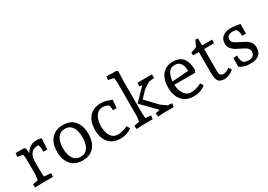

<svg xmlns="http://www.w3.org/2000/svg" viewBox="6 -1580 3372 2417"><g transform="rotate(-30 1692.0 -372.0)"><path d="M40 5 35 -43 147 -66 107 -29Q109 -37 112.5 -57Q116 -77 119.5 -99.5Q123 -122 123 -134V-356Q123 -369 120 -391.5Q117 -414 113 -436.5Q109 -459 107 -469L147 -423L37 -442L42 -494H166L185 -476L199 -326L169 -358Q180 -385 194 -410.5Q208 -436 228.5 -457Q249 -478 279.5 -490.5Q310 -503 354 -503Q371 -503 387.5 -500.5Q404 -498 420 -493L411 -332L354 -335V-387Q354 -392 350 -406Q346 -420 340.5 -436.5Q335 -453 330 -464L377 -438Q367 -437 356.5 -437Q346 -437 336 -437Q264 -437 231.5 -394Q199 -351 199 -280V-164Q199 -125 202 -84Q205 -43 208 -25L171 -62L305 -52L299 0H150Q140 0 121 1Q102 2 80.5 3Q59 4 40 5Z M731 10Q655 10 604 -23Q553 -56 527.5 -113.5Q502 -171 502 -246Q502 -322 527.5 -379.5Q553 -437 604 -470Q655 -503 731 -503Q845 -503 901.5 -432.5Q958 -362 958 -246Q958 -171 932.5 -113Q907 -55 856.5 -22.5Q806 10 731 10ZM731 -44Q785 -44 816 -74Q847 -104 859.5 -150.5Q872 -197 872 -246Q872 -296 859.5 -342.5Q847 -389 816 -419Q785 -449 731 -449Q677 -449 646 -419.5Q615 -390 601.5 -343.5Q588 -297 588 -246Q588 -196 601.5 -149.5Q615 -103 646 -73.5Q677 -44 731 -44Z M1280 10Q1204 10 1153.5 -22.5Q1103 -55 1078 -113Q1053 -171 1053 -246Q1053 -322 1078.5 -379.5Q1104 -437 1155 -469.5Q1206 -502 1282 -502Q1326 -502 1359 -492Q1392 -482 1437 -466L1427 -347L1372 -350V-384Q1372 -392 1366.5 -410.5Q1361 -429 1356 -445L1387 -413Q1360 -427 1333.5 -437.5Q1307 -448 1281 -448Q1230 -448 1199.5 -417.5Q1169 -387 1155 -341Q1141 -295 1141 -246Q1141 -197 1154.5 -152.5Q1168 -108 1198 -80Q1228 -52 1279 -52Q1316 -52 1350.5 -62Q1385 -72 1421 -89L1448 -43Q1406 -15 1365 -2.5Q1324 10 1280 10Z M1513 5 1508 -43 1620 -66 1580 -29Q1582 -37 1585.5 -57Q1589 -77 1592.5 -99.5Q1596 -122 1596 -134V-618Q1596 -631 1593.5 -651.5Q1591 -672 1587.5 -694Q1584 -716 1581 -731L1620 -685L1510 -709L1515 -759L1604 -756H1659L1678 -738Q1677 -723 1675.5 -696.5Q1674 -670 1673 -641Q1672 -612 1672 -588V-164Q1672 -125 1675 -84Q1678 -43 1681 -25L1644 -62L1757 -52L1750 0H1623Q1613 0 1594 1Q1575 2 1553.5 3Q1532 4 1513 5ZM1826 6 1821 -47 1884 -58 1830 -116 1683 -265 1875 -462 1885 -432 1810 -442 1815 -494Q1828 -494 1842.5 -494Q1857 -494 1871 -494Q1885 -494 1894 -494H2023L2026 -442L1916 -430L1965 -442Q1951 -435 1927.5 -421.5Q1904 -408 1882 -393Q1860 -378 1848 -366L1742 -254V-303L1909 -126Q1914 -120 1927 -110Q1940 -100 1956.5 -88Q1973 -76 1990.5 -64.5Q2008 -53 2021 -44L1967 -61L2063 -52L2057 0H1926Q1912 0 1880.5 2Q1849 4 1826 6Z M2345 10Q2270 10 2219 -23Q2168 -56 2142.5 -114Q2117 -172 2117 -245Q2117 -319 2140 -377Q2163 -435 2211 -468.5Q2259 -502 2332 -502Q2402 -502 2443 -473Q2484 -444 2502.5 -392Q2521 -340 2521 -272L2505 -240H2181V-285L2470 -307L2438 -272Q2438 -285 2438.5 -297.5Q2439 -310 2439 -325Q2439 -378 2412 -416Q2385 -454 2329 -454Q2292 -454 2267 -435.5Q2242 -417 2228 -386Q2214 -355 2208 -319.5Q2202 -284 2202 -249Q2202 -216 2210 -181.5Q2218 -147 2235 -117Q2252 -87 2277.5 -69Q2303 -51 2339 -51Q2386 -51 2428.5 -65.5Q2471 -80 2493 -93L2519 -49Q2522 -52 2512 -43.5Q2502 -35 2479.5 -22.5Q2457 -10 2423.5 0Q2390 10 2345 10Z M2789 15Q2722 15 2699.5 -21Q2677 -57 2677 -124V-475L2709 -442H2593L2590 -482Q2603 -487 2622 -493.5Q2641 -500 2660.5 -507Q2680 -514 2692 -518L2658 -485Q2663 -491 2671.5 -506.5Q2680 -522 2689 -541.5Q2698 -561 2706 -577Q2714 -593 2717 -600L2753 -596V-120Q2753 -86 2765 -67Q2777 -48 2811 -48Q2833 -48 2856.5 -58.5Q2880 -69 2899 -86L2926 -43Q2890 -14 2855.5 0.5Q2821 15 2789 15ZM2736 -442V-494H2901L2896 -442Z M3169 10Q3108 10 3069.5 -5.5Q3031 -21 3014 -31V-160L3071 -164V-124Q3071 -117 3076 -101Q3081 -85 3089 -68Q3097 -51 3105 -39L3076 -82Q3094 -56 3117 -47Q3140 -38 3170 -38Q3210 -38 3234 -57Q3258 -76 3258 -117Q3258 -154 3226 -175.5Q3194 -197 3152 -217Q3127 -229 3102 -242.5Q3077 -256 3056.5 -273.5Q3036 -291 3023.5 -315Q3011 -339 3011 -372Q3011 -434 3055.5 -468.5Q3100 -503 3165 -503Q3198 -503 3235 -498.5Q3272 -494 3307 -486L3306 -345L3249 -348V-383Q3249 -389 3243.5 -405Q3238 -421 3231.5 -438.5Q3225 -456 3221 -466L3255 -429Q3230 -443 3212 -448Q3194 -453 3166 -453Q3131 -453 3109 -435.5Q3087 -418 3087 -386Q3087 -351 3119 -329.5Q3151 -308 3193 -289Q3219 -277 3244 -263Q3269 -249 3290 -231.5Q3311 -214 3323.5 -190.5Q3336 -167 3336 -135Q3336 -56 3291 -23Q3246 10 3169 10Z"/></g></svg>

Font: Andada Pro
Style: Regular
Weight: 400
Designer: Carolina Giovagnoli
Foundry: Huerta Tipografica
Version: Version 3.003